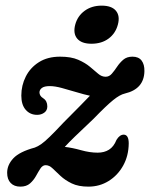

<svg xmlns="http://www.w3.org/2000/svg" viewBox="-20 -668 545 698"><path d="M448 -146.5Q447.5 -101.5 427.8 -66Q408 -30.5 375 -10Q342 10.5 301.5 10.5Q265 10.5 240.8 -1.2Q216.5 -13 200 -28.5Q183.5 -44 171.2 -55.8Q159 -67.5 146 -67.5Q135 -67.5 127.2 -55.8Q119.5 -44 111 -28.5Q102.5 -13 89.2 -1.2Q76 10.5 54 10.5Q31.5 10.5 18.8 -2.8Q6 -16 6 -40Q6 -68.5 28.5 -92.5Q51 -116.5 106.5 -131.5Q117.5 -135.5 129.8 -144Q142 -152.5 160.8 -170.8Q179.5 -189 210.5 -222Q246 -258 269.2 -281.2Q292.5 -304.5 307 -320Q285.5 -324.5 258.2 -332.8Q231 -341 205.2 -348Q179.5 -355 161 -355Q141 -355 132.2 -348.2Q123.5 -341.5 123.5 -332Q123.5 -326.5 126.5 -321Q129.5 -315.5 137.5 -310.5Q152 -301 152 -281Q152 -266.5 141 -258.5Q130 -250.5 115 -250.5Q89.5 -250.5 73.5 -268.8Q57.5 -287 57.5 -320.5Q57.5 -357.5 73.8 -389.8Q90 -422 121.5 -442Q153 -462 198.5 -462Q238.5 -462 264.2 -450.8Q290 -439.5 307 -425.2Q324 -411 336.8 -400Q349.5 -389 364 -389Q377 -389 386.5 -400Q396 -411 405.5 -425.2Q415 -439.5 428 -450.8Q441 -462 461.5 -462Q484 -462 494.8 -447.8Q505.5 -433.5 505 -409.5Q504 -344.5 434 -328Q416 -324 391.5 -304.2Q367 -284.5 320 -236Q276.5 -195 253 -172.2Q229.5 -149.5 215.5 -134Q242.5 -131 274.5 -122Q306.5 -113 335 -113Q359 -113 376.2 -123.8Q393.5 -134.5 403.5 -159.5Q415 -178.5 430 -178.5Q448 -178 448 -146.5ZM312.5 -509Q276.5 -509 260.8 -527.5Q245 -546 253.5 -578.5Q262 -610 287.8 -628.8Q313.5 -647.5 349.5 -647.5Q386 -647.5 401.5 -628.8Q417 -610 408.5 -578.5Q400 -546.5 374.8 -527.8Q349.5 -509 312.5 -509Z"/></svg>

Font: Fraunces 72pt SuperSoft SemiBold
Style: Italic
Weight: 600
Italic angle: -16°
Version: Version 1.000;[b76b70a41]